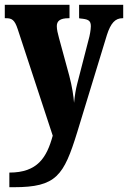

<svg xmlns="http://www.w3.org/2000/svg" viewBox="-23 -556 534 801"><path d="M16 164V225H35C212 225 243 177 299 -4L423 -410C439 -460 458 -480 488 -480H491V-536H307V-480L311 -479C343 -476 356 -472 356 -447C356 -432 351 -405 347 -392L299 -206C293 -183 289 -158 286 -127C284 -153 278 -195 266 -240L223 -398C218 -416 214 -433 214 -447C214 -468 227 -480 263 -480H267V-536H-3V-480H2C26 -480 38 -474 51 -434L197 10C172 101 134 164 16 164Z"/></svg>

Font: Noto Serif Ethiopic ExtraCondensed Black
Style: Regular
Weight: 900
Width: 2
Designer: Monotype Design Team
Foundry: Monotype Imaging Inc.
Version: Version 2.102